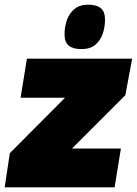

<svg xmlns="http://www.w3.org/2000/svg" viewBox="-32 -801 585 821"><path d="M-12 0 10 -146 246 -383H56L83 -550H533L504 -394L276 -166H485L458 0ZM316 -591Q281 -591 262.5 -605.5Q244 -620 244 -654Q244 -686 254 -715Q264 -744 286.5 -762.5Q309 -781 345 -781Q380 -781 398.5 -766.5Q417 -752 417 -717Q417 -685 407 -656Q397 -627 375 -609Q353 -591 316 -591Z"/></svg>

Font: Georama ExtraCondensed Thin Black
Style: Italic
Weight: 900
Italic angle: -9°
Version: Version 1.001